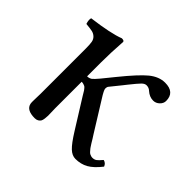

<svg xmlns="http://www.w3.org/2000/svg" viewBox="-114 -583 734 734"><g transform="rotate(45 253.0 -216.0)"><path d="M97.2 -316.9Q97.2 -339.4 95 -351.1Q92.8 -362.8 84.7 -370.4Q76.7 -377.9 65.7 -380.4Q54.7 -382.8 32.2 -384.8Q26.4 -402.3 29.8 -413.1Q125 -425.3 167 -441.9Q180.2 -441.9 180.2 -435.1Q175.8 -371.1 175.8 -321.3V-245.1Q186.5 -245.1 195.3 -251Q203.1 -257.3 217.8 -274.9L255.9 -321.8Q310.5 -389.2 340.8 -414.1Q371.6 -439 403.8 -439Q456.1 -439 456.1 -392.1Q456.1 -378.9 445.1 -368.4Q434.1 -357.9 419.9 -357.9Q399.9 -357.9 382.8 -373Q374 -381.8 360.8 -381.8Q351.6 -381.8 341.8 -372.1Q332 -362.3 307.1 -331.1L295.9 -316.9L261.2 -273.9Q257.8 -269.5 257.8 -261.2Q257.8 -252.9 276.9 -223.1L349.1 -106.9L359.4 -90.8L368.2 -76.2L375.5 -64.9Q379.9 -58.1 382.8 -55.2L388.7 -48.3Q392.6 -44.4 395.5 -43Q398.4 -41.5 402.3 -40.3Q406.2 -39.1 410.2 -39.1Q420.4 -39.1 427.5 -44.2Q434.6 -49.3 446.8 -64Q460.9 -60.5 465.8 -46.9Q441.4 -15.6 418.7 -2.9Q396 9.8 367.2 9.8Q349.1 9.8 332.5 -5.9Q315.9 -21.5 290 -63L216.8 -180.2Q215.8 -181.6 211.4 -189.2Q207 -196.8 205.8 -198.5Q204.6 -200.2 200.7 -205.1Q196.8 -210 193.8 -211.4Q190.9 -212.9 186 -214.4Q181.2 -215.8 175.8 -215.8V-71.8Q175.8 -65.4 176.3 -52.7Q176.8 -40 176.8 -33.2Q176.8 -26.4 175.5 -16.8Q174.3 -7.3 171.4 -2.4Q168.5 2.4 162.4 6.1Q156.2 9.8 147 9.8Q103.5 9.8 97.2 -17.1Q96.2 -21.5 96.2 -30.5Q96.2 -39.6 96.7 -52.7Q97.2 -65.9 97.2 -71.8Z"/></g></svg>

Font: Linux Libertine G
Style: Regular
Weight: 400
Designer: Philipp H. Poll
Foundry: Philipp H. Poll
Version: Version 4.7.5